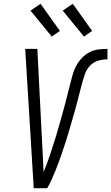

<svg xmlns="http://www.w3.org/2000/svg" viewBox="-20 -993 587 1013"><path d="M158 0 113 -735H177L202 -245Q204 -205 206 -165.5Q208 -126 210 -86Q220 -109 228.5 -132Q237 -155 244.5 -178Q252 -201 259.5 -224.5Q267 -248 274.5 -271.5Q282 -295 288.5 -318.5Q295 -342 301.5 -365Q308 -388 314.5 -411.5Q321 -435 327 -458.5Q333 -482 339 -505.5Q345 -529 351 -552.5Q357 -576 363.5 -599.5Q370 -623 382 -645.5Q394 -668 412 -687Q430 -706 452.5 -717.5Q475 -729 499 -732Q523 -735 547 -735V-680Q523 -680 498.5 -673Q474 -666 456 -647.5Q438 -629 429.5 -605.5Q421 -582 414.5 -558.5Q408 -535 402 -511.5Q396 -488 390 -464.5Q384 -441 377.5 -417.5Q371 -394 364 -370.5Q357 -347 350.5 -323.5Q344 -300 336.5 -276.5Q329 -253 321.5 -229.5Q314 -206 306 -183Q298 -160 289.5 -136.5Q281 -113 271.5 -90Q262 -67 252 -44.5Q242 -22 229 0ZM423 -800 311 -937 364 -973 466 -830ZM253 -800 141 -937 194 -973 296 -830Z"/></svg>

Font: Iosevka SS04 Light
Style: Italic
Weight: 300
Italic angle: -9°
Monospace: yes
Designer: Belleve Invis
Foundry: Belleve Invis
Version: Version 19.0.0; ttfautohint (v1.8.4)